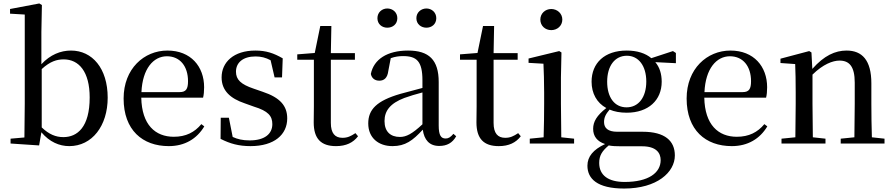

<svg xmlns="http://www.w3.org/2000/svg" viewBox="-20 -829 5162 1109"><path d="M380 15C512 15 602 -102 602 -265C602 -434 513 -537 390 -537C330 -537 270 -513 219 -458V-644L222 -800L207 -809L38 -777V-750L123 -745V-230C123 -175 122 -92 121 -35L41 -28V0L206 11L219 -65C266 -9 323 15 380 15ZM221 -430C270 -475 309 -486 348 -486C435 -486 498 -416 498 -266C498 -95 427 -37 346 -37C302 -37 263 -53 221 -93Z M955 15C1047 15 1117 -27 1160 -99L1143 -112C1104 -65 1054 -39 984 -39C877 -39 799 -108 796 -265H1153C1157 -281 1159 -301 1159 -325C1159 -445 1082 -537 947 -537C812 -537 694 -432 694 -260C694 -78 803 15 955 15ZM797 -297C803 -432 866 -504 944 -504C1020 -504 1066 -446 1066 -360C1066 -316 1055 -297 1018 -297Z M1427 15C1565 15 1639 -52 1639 -145C1639 -217 1599 -265 1497 -299L1445 -317C1371 -342 1343 -369 1343 -415C1343 -467 1383 -503 1456 -503C1488 -503 1515 -496 1543 -481L1566 -382H1609L1613 -492C1561 -522 1517 -537 1455 -537C1330 -537 1260 -470 1260 -382C1260 -305 1311 -260 1394 -232L1447 -213C1529 -188 1553 -159 1553 -112C1553 -55 1508 -18 1422 -18C1382 -18 1352 -25 1324 -38L1302 -149H1255L1254 -27C1309 1 1359 15 1427 15Z M1921 15C1979 15 2020 -5 2048 -42L2033 -60C2006 -42 1987 -33 1958 -33C1915 -33 1891 -59 1891 -119V-484H2030V-522H1891L1894 -679H1830L1798 -523L1697 -515V-484H1793V-215C1793 -178 1792 -155 1792 -122C1792 -28 1834 15 1921 15Z M2217 -669C2248 -669 2275 -689 2275 -724C2275 -758 2248 -780 2217 -780C2187 -780 2160 -758 2160 -724C2160 -689 2187 -669 2217 -669ZM2443 -669C2473 -669 2500 -689 2500 -724C2500 -758 2473 -780 2443 -780C2413 -780 2385 -758 2385 -724C2385 -689 2413 -669 2443 -669ZM2517 14C2561 14 2593 -3 2615 -42L2599 -56C2582 -36 2570 -29 2554 -29C2528 -29 2514 -46 2514 -104V-355C2514 -483 2458 -537 2337 -537C2216 -537 2139 -486 2122 -402C2127 -377 2145 -363 2171 -363C2198 -363 2218 -378 2223 -420L2237 -493C2262 -502 2285 -505 2308 -505C2387 -505 2420 -475 2420 -365V-321C2378 -310 2332 -298 2293 -287C2155 -247 2107 -196 2107 -116C2107 -32 2167 15 2247 15C2321 15 2364 -17 2422 -80C2430 -21 2460 14 2517 14ZM2420 -111C2360 -55 2326 -38 2290 -38C2236 -38 2201 -68 2201 -130C2201 -189 2234 -232 2315 -263C2345 -274 2382 -285 2420 -295Z M2861 15C2919 15 2960 -5 2988 -42L2973 -60C2946 -42 2927 -33 2898 -33C2855 -33 2831 -59 2831 -119V-484H2970V-522H2831L2834 -679H2770L2738 -523L2637 -515V-484H2733V-215C2733 -178 2732 -155 2732 -122C2732 -28 2774 15 2861 15Z M3164 -655C3199 -655 3228 -680 3228 -716C3228 -751 3199 -777 3164 -777C3129 -777 3101 -751 3101 -716C3101 -680 3129 -655 3164 -655ZM3119 0H3296V-28L3222 -36L3220 -230V-382L3223 -526L3210 -534L3033 -491V-466L3119 -461C3121 -411 3123 -362 3123 -294V-230C3123 -176 3122 -92 3120 -36L3040 -28V0Z M3599 -209C3529 -209 3487 -267 3487 -357C3487 -448 3531 -507 3601 -507C3668 -507 3713 -449 3713 -358C3713 -268 3669 -209 3599 -209ZM3600 -178C3726 -178 3802 -251 3802 -357C3802 -402 3790 -441 3765 -470L3884 -464V-523L3867 -534L3742 -493C3709 -521 3661 -537 3600 -537C3472 -537 3397 -465 3397 -357C3397 -290 3427 -235 3482 -205C3427 -162 3406 -126 3406 -85C3406 -42 3429 -12 3475 3C3407 35 3373 75 3373 128C3373 203 3429 260 3585 260C3775 260 3878 166 3878 69C3878 -15 3821 -68 3692 -68H3545C3491 -68 3469 -90 3469 -124C3469 -151 3479 -170 3501 -196C3529 -184 3562 -178 3600 -178ZM3496 11C3516 15 3538 16 3569 16H3689C3770 16 3796 54 3796 96C3796 169 3726 222 3588 222C3494 222 3441 184 3441 112C3441 69 3458 43 3496 11Z M4207 15C4299 15 4369 -27 4412 -99L4395 -112C4356 -65 4306 -39 4236 -39C4129 -39 4051 -108 4048 -265H4405C4409 -281 4411 -301 4411 -325C4411 -445 4334 -537 4199 -537C4064 -537 3946 -432 3946 -260C3946 -78 4055 15 4207 15ZM4049 -297C4055 -432 4118 -504 4196 -504C4272 -504 4318 -446 4318 -360C4318 -316 4307 -297 4270 -297Z M4914 0H5089V-28L5016 -36C5014 -91 5013 -174 5013 -230V-348C5013 -482 4959 -537 4870 -537C4804 -537 4740 -508 4672 -431L4667 -526L4654 -534L4488 -490V-465L4573 -459C4575 -410 4576 -363 4576 -295V-230L4574 -36L4494 -28V0H4748V-28L4675 -36L4673 -230V-398C4734 -458 4790 -479 4829 -479C4885 -479 4917 -446 4917 -352V-230L4915 -36L4836 -28V0Z"/></svg>

Font: Noto Serif KR Medium
Style: Regular
Weight: 500
Designer: Ryoko NISHIZUKA 西塚涼子 (kana & ideographs); Frank Grießhammer (Latin, Greek & Cyrillic); Wenlong ZHANG 张文龙 (bopomofo); San
Foundry: Adobe
Version: Version 2.001;hotconv 1.1.0;makeotfexe 2.6.0